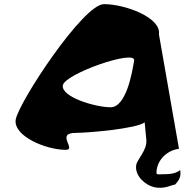

<svg xmlns="http://www.w3.org/2000/svg" viewBox="-20 -725 940 929"><path d="M56 -146C44 -66 203 0 298 0C353 0 246 -82 347 -82C402 -82 641 -102 680 -133L688 -49C693 2 643 46 639 74C631 126 684 171 724 180C774 193 814 168 827 168C850 144 856 128 852 98C828 117 796 118 768 118C755 118 738 122 737 112C737 52 787 2 846 -5L749 -559C761 -640 585 -705 483 -705C382 -705 69 -228 56 -146ZM284 -312C293 -368 638 -488 629 -432C620 -376 591 -206 515 -206C441 -206 275 -256 284 -312Z"/></svg>

Font: Ampere
Style: ExtIta
Weight: 400
Version: Version 1